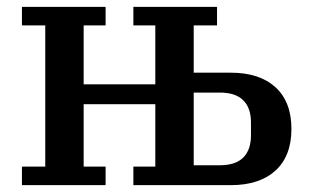

<svg xmlns="http://www.w3.org/2000/svg" viewBox="-20 -540 903 560"><path d="M44 -54H112V-466H44V-520H288V-466H224V-294H433V-466H369V-520H613V-466H545V-328H653Q737 -328 783.5 -285.5Q830 -243 830 -164Q830 -85 783.5 -42.5Q737 0 653 0H369V-54H433V-236H224V-54H288V0H44ZM621 -58Q667 -58 689.5 -80.5Q712 -103 712 -145V-183Q712 -225 689.5 -247.5Q667 -270 621 -270H545V-58Z"/></svg>

Font: IBM Plex Serif Medm
Style: Regular
Weight: 500
Designer: Mike Abbink, Paul van der Laan, Pieter van Rosmalen
Foundry: Bold Monday
Version: Version 3.001